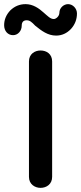

<svg xmlns="http://www.w3.org/2000/svg" viewBox="-60 -892 392 928"><path d="M211 -720C239 -720 263 -731 283 -752C302 -773 312 -798 312 -827C312 -851 292 -872 269 -872C248 -872 227 -854 227 -830C227 -814 211 -800 200 -800C183 -800 170 -815 150 -832C129 -851 100 -872 64 -872C35 -872 11 -862 -10 -842C-30 -821 -40 -797 -40 -770C-40 -742 -22 -722 3 -722C27 -722 45 -743 45 -768C45 -785 53 -794 69 -794C84 -794 94 -785 110 -768C141 -743 171 -720 211 -720ZM136 16C165 16 192 -2 192 -37V-595C192 -631 165 -648 136 -648C108 -648 80 -631 80 -595V-37C80 -2 108 16 136 16Z"/></svg>

Font: Dongle
Style: Regular
Weight: 400
Designer: Yanghee Ryu
Foundry: Yanghee Ryu
Version: Version 2.000